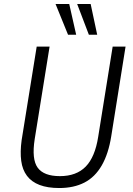

<svg xmlns="http://www.w3.org/2000/svg" viewBox="-20 -940 671 968"><path d="M279 8Q220 8 179.5 -7.5Q139 -23 116 -53.5Q93 -84 87 -129Q81 -174 89 -233L165 -705H230L155 -239Q139 -137 170 -94.5Q201 -52 282 -52Q365 -52 412 -100Q459 -148 475 -250L548 -705H613L541 -254Q527 -165 493 -106Q459 -47 405.5 -19.5Q352 8 279 8ZM428 -765 369 -920H437L470 -765ZM323 -765 260 -920H329L364 -765Z"/></svg>

Font: Nunito Sans 7pt Condensed Light
Style: Italic
Weight: 300
Width: 3
Italic angle: -9°
Designer: Vernon Adams
Foundry: Vernon Adams
Version: Version 3.101;gftools[0.9.27]